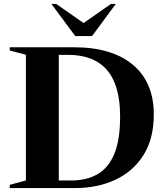

<svg xmlns="http://www.w3.org/2000/svg" viewBox="-20 -955 842 975"><path d="M29.5 0V-16.5L111.5 -38.5V-677L29.5 -698.5V-715H354.5Q548.5 -715 654.8 -626Q761 -537 761 -374Q761 -250.5 708.5 -167.2Q656 -84 565.5 -42Q475 0 361.5 0ZM590 -363Q590 -522 523.5 -599.2Q457 -676.5 325 -676.5H278.5V-38.5H341Q420.5 -38.5 476.2 -71Q532 -103.5 561 -175Q590 -246.5 590 -363ZM568 -935 447.5 -772H362L241 -935H265.5L404.5 -838L543.5 -935Z"/></svg>

Font: Newsreader Display SemiBold
Style: Regular
Weight: 600
Designer: Hugues Gentile
Foundry: Production Type
Version: Version 1.001